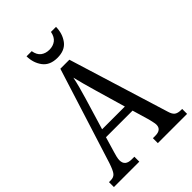

<svg xmlns="http://www.w3.org/2000/svg" viewBox="-259 -1017 1128 1128"><g transform="rotate(-45 304.5 -453.0)"><path d="M1 0V-41H16Q40 -41 53 -56Q66 -71 82 -119L270 -714H345L538 -89Q546 -61 560 -51Q574 -41 600 -41H609V0H366V-41H386Q437 -41 437 -83Q437 -92 433.5 -106.5Q430 -121 427 -135L396 -240H175L146 -142Q142 -130 138.5 -114.5Q135 -99 135 -88Q135 -41 190 -41H212V0ZM192 -289H381L327 -475Q314 -520 304 -556.5Q294 -593 287 -623Q281 -593 272 -559Q263 -525 251 -485ZM304 -771Q242 -771 212 -810.5Q182 -850 181 -906H224Q230 -870 251.5 -854Q273 -838 304 -838Q334 -838 355.5 -854Q377 -870 384 -906H426Q425 -850 395.5 -810.5Q366 -771 304 -771Z"/></g></svg>

Font: Noto Serif Ethiopic Condensed
Style: Regular
Weight: 400
Width: 3
Designer: Monotype Design Team
Foundry: Monotype Imaging Inc.
Version: Version 2.102; ttfautohint (v1.8.4.7-5d5b)